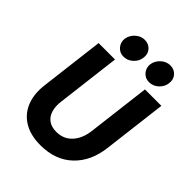

<svg xmlns="http://www.w3.org/2000/svg" viewBox="-257 -1058 1207 1207"><g transform="rotate(45 347.0 -454.5)"><path d="M318 12Q231 12 172 -23Q113 -58 86.5 -122.5Q60 -187 71 -275L123 -701H269L217 -275Q211 -230 221 -194.5Q231 -159 258 -138.5Q285 -118 330 -118Q374 -118 406 -138.5Q438 -159 457.5 -194.5Q477 -230 483 -275L535 -701H681L629 -275Q613 -142 531.5 -65Q450 12 318 12ZM520.4 -751Q486 -751 464.5 -776.5Q443 -802 446.6 -835.7Q452 -871 479.5 -896Q507 -921 541.2 -921Q577 -921 598.5 -896Q620 -871 614.6 -835.7Q611 -802 583.7 -776.5Q556.3 -751 520.4 -751ZM293.4 -751Q259 -751 237.5 -776.5Q216 -802 219.6 -835.7Q225 -871 252.5 -896Q280 -921 314.2 -921Q350 -921 371.5 -896Q393 -871 387.6 -835.7Q384 -802 356.7 -776.5Q329.3 -751 293.4 -751Z"/></g></svg>

Font: Inclusive Sans
Style: Italic
Weight: 400
Italic angle: -7°
Designer: Olivia King
Foundry: Olivia King
Version: Version 2.004